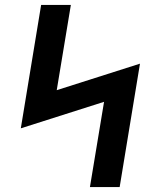

<svg xmlns="http://www.w3.org/2000/svg" viewBox="-20 -755 640 775"><path d="M343 0 400 -344 64 -237 146 -735H266L209 -391L545 -498L463 0Z"/></svg>

Font: Iosevka Curly Extended
Style: Bold Italic
Weight: 700
Width: 7
Italic angle: -9°
Monospace: yes
Designer: Belleve Invis
Foundry: Belleve Invis
Version: Version 11.1.0; ttfautohint (v1.8.3)